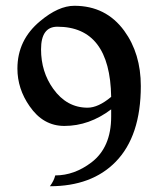

<svg xmlns="http://www.w3.org/2000/svg" viewBox="-20 -481 549 667"><path d="M153.3 166Q167.5 147 171.9 128.4Q238.3 128.4 297.9 83Q366.2 30.8 366.2 -76.2V-101.1Q290 -43.5 203.6 -43.5Q129.9 -43.5 83 -111.8Q40.5 -172.4 40.5 -242.7Q40.5 -342.3 119.6 -407.7Q183.1 -460.9 238.3 -460.9Q348.1 -460.9 411.6 -374Q469.2 -294.9 469.2 -182.1Q469.2 -8.3 381.8 81.1Q298.8 166 153.3 166ZM284.2 -106.9Q321.3 -106.9 366.2 -144.5Q362.3 -388.2 179.2 -388.2Q122.6 -388.2 122.6 -309.6Q122.6 -231.4 165 -172.4Q211.9 -106.9 284.2 -106.9Z"/></svg>

Font: Balgruf
Style: Regular
Weight: 500
Designer: Paul James MIller
Foundry: High-Logic / Made with FontCreator
Version: Version 1.201;March 28, 2021;FontCreator 13.0.0.2683 64-bit